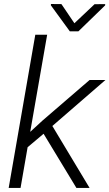

<svg xmlns="http://www.w3.org/2000/svg" viewBox="-20 -920 536 940"><path d="M22.5 0ZM193.4 -265.1 115.2 -199.2 80.6 0H22.5L152.8 -750H210.9L127.9 -274.4L188.5 -330.1L418.5 -528.3H496.1L236.3 -303.2L418.5 0H354ZM344.2 -806.2 442.9 -899.4 495.1 -899.9 494.6 -893.6 363.8 -766.6H321.8L229 -894L229.5 -900.4L280.8 -899.9Z"/></svg>

Font: Roboto Light
Style: Italic
Weight: 300
Italic angle: -12°
Designer: Google
Version: Version 2.134; 2016; ttfautohint (v1.6)